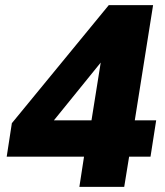

<svg xmlns="http://www.w3.org/2000/svg" viewBox="-20 -725 640 745"><path d="M288 0 306 -117H6L26 -247L402 -705H574L503 -258H586L564 -117H481L462 0ZM335 -258 373 -496H382L164 -227V-258Z"/></svg>

Font: Nunito Sans 9pt Black
Style: Italic
Weight: 900
Italic angle: -9°
Version: Version 3.101;gftools[0.9.27]